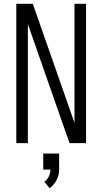

<svg xmlns="http://www.w3.org/2000/svg" viewBox="-20 -755 540 1013"><path d="M66 0V-735H153L373 -107V-735H434V0H347L312 -99L127 -628V0ZM242 238 214 204Q229 193 237.5 176Q246 159 246 140H208V55H292V140Q292 169 278.5 195Q265 221 242 238Z"/></svg>

Font: Iosevka SS04 Light
Style: Regular
Weight: 300
Monospace: yes
Designer: Belleve Invis
Foundry: Belleve Invis
Version: Version 19.0.0; ttfautohint (v1.8.4)